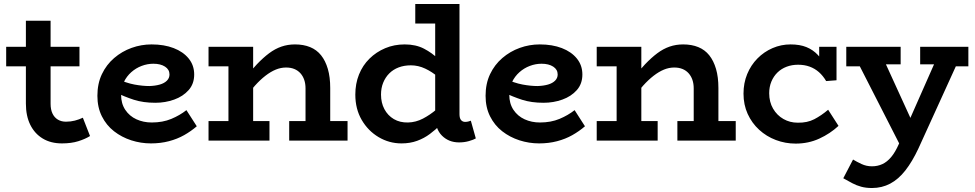

<svg xmlns="http://www.w3.org/2000/svg" viewBox="-20 -706 4897 964"><path d="M291 14Q235 14 194.5 -10.5Q154 -35 132 -79.5Q110 -124 110 -186V-602H234V-185Q234 -156 243.5 -136Q253 -116 270.5 -105.5Q288 -95 311 -95Q335 -95 356 -100.5Q377 -106 396 -115L432 -23Q408 -8 373 3Q338 14 291 14ZM11 -373V-471H379V-373Z M738 14Q687 14 639 -1.5Q591 -17 552.5 -47Q514 -77 491.5 -122Q469 -167 469 -225Q469 -286 491.5 -333.5Q514 -381 553 -414.5Q592 -448 640.5 -465.5Q689 -483 741 -483Q804 -483 852 -464.5Q900 -446 927.5 -412Q955 -378 955 -332Q955 -285 927 -253.5Q899 -222 854.5 -206Q810 -190 760 -190Q699 -190 652.5 -205Q606 -220 561 -242V-313Q614 -289 655 -281.5Q696 -274 730 -274Q760 -275 782.5 -281.5Q805 -288 818 -301Q831 -314 831 -332Q831 -357 808.5 -371.5Q786 -386 750 -386Q720 -386 691 -375Q662 -364 639 -343.5Q616 -323 602 -294.5Q588 -266 588 -230Q588 -186 609 -154.5Q630 -123 665 -107Q700 -91 742 -91Q797 -91 840 -109Q883 -127 916 -153L968 -72Q939 -47 904.5 -27.5Q870 -8 828 3Q786 14 738 14Z M1514 0V-262Q1514 -286 1507.5 -305Q1501 -324 1488.5 -338Q1476 -352 1458 -359.5Q1440 -367 1416 -367Q1390 -367 1364.5 -356.5Q1339 -346 1312.5 -325.5Q1286 -305 1260 -276Q1234 -247 1206 -209V-308Q1239 -351 1270 -383.5Q1301 -416 1331 -438.5Q1361 -461 1393 -472Q1425 -483 1461 -483Q1504 -483 1537 -469.5Q1570 -456 1592 -428.5Q1614 -401 1626 -360Q1638 -319 1638 -264V0ZM1027 0V-98H1333V0ZM1127 0V-471H1251V0ZM1027 -373V-471H1223V-373ZM1432 0V-98H1725V0Z M1996 14Q1934 14 1881 -17.5Q1828 -49 1796 -104Q1764 -159 1764 -231Q1764 -286 1782.5 -332Q1801 -378 1835 -411.5Q1869 -445 1914 -464Q1959 -483 2012 -483Q2068 -483 2109 -461.5Q2150 -440 2180.5 -410Q2211 -380 2233 -352V-265Q2210 -293 2180 -319Q2150 -345 2115 -361.5Q2080 -378 2043 -378Q2009 -378 1981.5 -367.5Q1954 -357 1934.5 -337.5Q1915 -318 1904 -291Q1893 -264 1893 -231Q1893 -190 1910 -158Q1927 -126 1957.5 -108Q1988 -90 2029 -91Q2068 -92 2103.5 -110.5Q2139 -129 2172 -157Q2205 -185 2232 -212V-120Q2214 -101 2190.5 -78Q2167 -55 2138.5 -33.5Q2110 -12 2074.5 1Q2039 14 1996 14ZM2285 9Q2233 9 2199 -25Q2165 -59 2165 -122V-686H2287V-133Q2287 -112 2295 -103Q2303 -94 2315 -94Q2324 -94 2331.5 -96Q2339 -98 2344 -100L2369 -11Q2357 -4 2334 2.5Q2311 9 2285 9ZM2065 -588V-686H2274V-588Z M2687 14Q2636 14 2588 -1.5Q2540 -17 2501.5 -47Q2463 -77 2440.5 -122Q2418 -167 2418 -225Q2418 -286 2440.5 -333.5Q2463 -381 2502 -414.5Q2541 -448 2589.5 -465.5Q2638 -483 2690 -483Q2753 -483 2801 -464.5Q2849 -446 2876.5 -412Q2904 -378 2904 -332Q2904 -285 2876 -253.5Q2848 -222 2803.5 -206Q2759 -190 2709 -190Q2648 -190 2601.5 -205Q2555 -220 2510 -242V-313Q2563 -289 2604 -281.5Q2645 -274 2679 -274Q2709 -275 2731.5 -281.5Q2754 -288 2767 -301Q2780 -314 2780 -332Q2780 -357 2757.5 -371.5Q2735 -386 2699 -386Q2669 -386 2640 -375Q2611 -364 2588 -343.5Q2565 -323 2551 -294.5Q2537 -266 2537 -230Q2537 -186 2558 -154.5Q2579 -123 2614 -107Q2649 -91 2691 -91Q2746 -91 2789 -109Q2832 -127 2865 -153L2917 -72Q2888 -47 2853.5 -27.5Q2819 -8 2777 3Q2735 14 2687 14Z M3463 0V-262Q3463 -286 3456.5 -305Q3450 -324 3437.5 -338Q3425 -352 3407 -359.5Q3389 -367 3365 -367Q3339 -367 3313.5 -356.5Q3288 -346 3261.5 -325.5Q3235 -305 3209 -276Q3183 -247 3155 -209V-308Q3188 -351 3219 -383.5Q3250 -416 3280 -438.5Q3310 -461 3342 -472Q3374 -483 3410 -483Q3453 -483 3486 -469.5Q3519 -456 3541 -428.5Q3563 -401 3575 -360Q3587 -319 3587 -264V0ZM2976 0V-98H3282V0ZM3076 0V-471H3200V0ZM2976 -373V-471H3172V-373ZM3381 0V-98H3674V0Z M3975 15Q3923 15 3875.5 -3Q3828 -21 3791.5 -54.5Q3755 -88 3734 -134Q3713 -180 3713 -236Q3713 -289 3731.5 -334Q3750 -379 3783 -412.5Q3816 -446 3859 -464.5Q3902 -483 3949 -483Q3996 -483 4029 -469.5Q4062 -456 4086 -430.5Q4110 -405 4130 -369L4093 -376V-471H4180V-303L4128 -299Q4112 -326 4091.5 -344Q4071 -362 4045 -371.5Q4019 -381 3987 -381Q3956 -381 3929.5 -371Q3903 -361 3883.5 -342Q3864 -323 3853 -296.5Q3842 -270 3842 -238Q3842 -194 3861.5 -160.5Q3881 -127 3913.5 -108.5Q3946 -90 3985 -90Q4033 -89 4068.5 -107.5Q4104 -126 4138 -155L4190 -74Q4148 -35 4093.5 -10Q4039 15 3975 15Z M4358 238Q4328 238 4304 231.5Q4280 225 4258.5 213.5Q4237 202 4214 189L4263 95Q4281 106 4305.5 117.5Q4330 129 4358 129Q4386 129 4410 118Q4434 107 4454.5 82.5Q4475 58 4493 17L4701 -454H4816L4591 40Q4560 106 4525.5 150Q4491 194 4449.5 216Q4408 238 4358 238ZM4515 54 4275 -416H4413L4599 -9ZM4229 -373V-471H4502V-383H4338L4335 -373ZM4600 -383V-471H4842V-373H4740L4737 -383Z"/></svg>

Font: BioRhyme ExtraBold
Style: Bold
Weight: 700
Version: Version 1.600;gftools[0.9.33]